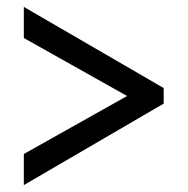

<svg xmlns="http://www.w3.org/2000/svg" viewBox="-20 -636 543 556"><path d="M49 -190V-100L454 -336V-381L49 -616V-526L348 -358Z"/></svg>

Font: Noto Serif Sinhala Condensed Black
Style: Regular
Weight: 900
Width: 3
Designer: Jelle Bosma - Monotype Design Team
Foundry: Monotype Imaging Inc.
Version: Version 2.007